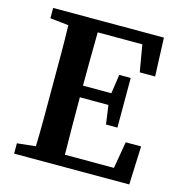

<svg xmlns="http://www.w3.org/2000/svg" viewBox="-100 -754 799 844"><g transform="rotate(15 299.5 -331.5)"><path d="M39 -616V-663H543L550 -488H480L459 -610H256Q255 -547 254.5 -484.5Q254 -422 254 -367H383L396 -454H448V-228H396L384 -314H254Q254 -242 254.5 -178.5Q255 -115 256 -53H479L500 -175H570L563 0H39V-47L123 -56Q125 -118 125 -182Q125 -246 125 -310V-353Q125 -416 125 -479.5Q125 -543 123 -607Z"/></g></svg>

Font: Source Serif Pro SemiBold
Style: Regular
Weight: 600
Designer: Frank Grießhammer
Foundry: Adobe Systems Incorporated
Version: Version 3.001;hotconv 1.0.111;makeotfexe 2.5.65597